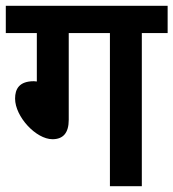

<svg xmlns="http://www.w3.org/2000/svg" viewBox="-20 -642 598 662"><path d="M217 -528H359V0H469V-528H558V-622H0V-528H107V-361L97 -362C46 -362 32 -335 32 -302C32 -240 104 -162 161 -162C198 -162 217 -184 217 -229Z"/></svg>

Font: Noto Sans Devanagari UI SemiCondensed SemiBold
Style: Regular
Weight: 600
Width: 4
Designer: Jelle Bosma - Monotype Design Team
Foundry: Monotype Imaging Inc.
Version: Version 2.004